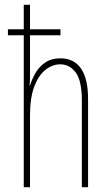

<svg xmlns="http://www.w3.org/2000/svg" viewBox="-20 -780 456 800"><path d="M105 -760V-658H232V-633H105V-492Q105 -469 105 -455Q105 -441 103 -424H105Q113 -450 128 -476Q143 -502 168.5 -519.5Q194 -537 232 -537Q288 -537 317.5 -494.5Q347 -452 347 -366V0H321V-360Q321 -444 295.5 -478Q270 -512 231 -512Q199 -512 170 -489.5Q141 -467 123 -420Q105 -373 105 -298V0H79V-633H13V-658H79V-760Z"/></svg>

Font: Noto Sans Lao UI ExtCond Thin
Style: Regular
Weight: 100
Width: 2
Designer: Monotype Design Team
Foundry: Monotype Imaging Inc.
Version: Version 2.000; ttfautohint (v1.8.4.7-5d5b)